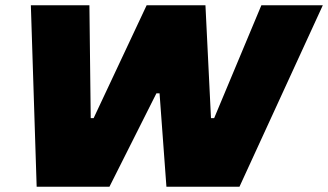

<svg xmlns="http://www.w3.org/2000/svg" viewBox="-20 -708 1244 728"><path d="M119 0 97 -688H319L324 -260H335L536 -688H759L780 -260H792L971 -688H1204L888 0H611L585 -354H573L395 0Z"/></svg>

Font: Saira Expanded ExtraBold
Style: Italic
Weight: 800
Width: 7
Italic angle: -12°
Designer: Hector Gatti with collaboration of the Omnibus-Type team
Foundry: Omnibus-Type
Version: Version 1.101